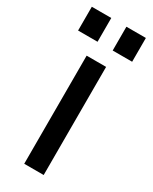

<svg xmlns="http://www.w3.org/2000/svg" viewBox="-196 -724 611 769"><g transform="rotate(30 110.0 -340.0)"><path d="M65 0V-500H155V0ZM-15 -570V-680H75V-570ZM145 -570V-680H235V-570Z"/></g></svg>

Font: Cuprum
Style: Regular
Weight: 400
Designer: Jovanny Lemonad
Foundry: Jovanny Lemonad
Version: Version 3.000